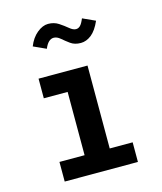

<svg xmlns="http://www.w3.org/2000/svg" viewBox="-105 -764 710 841"><g transform="rotate(-15 250.0 -343.0)"><path d="M84 0V-89H198V-376H90V-465H312V-89H416V0ZM342 -671 399 -645Q381 -604 358 -586Q335 -568 310 -568Q282 -568 263.5 -581.5Q245 -595 230 -608Q215 -621 200 -621Q175 -621 159 -582L102 -608Q116 -644 141.5 -665Q167 -686 192 -686Q219 -686 239.5 -672.5Q260 -659 276 -645.5Q292 -632 305 -632Q316 -632 324.5 -640.5Q333 -649 342 -671Z"/></g></svg>

Font: Ligconsolata
Style: Bold
Weight: 700
Monospace: yes
Designer: Raph Levien, Cyreal, Brenton Simpson
Foundry: Raph Levien, Cyreal, Google
Version: Version 3.001; ttfautohint (v1.8.2.53-6de2)